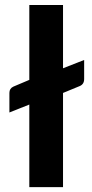

<svg xmlns="http://www.w3.org/2000/svg" viewBox="-20 -766 378 786"><path d="M324.5 -520.5V-442.5Q324.5 -421 306 -413.5L238 -385.5V0H100V-338L18.5 -305.5V-386Q18.5 -404 35 -411.5L100 -439V-745.5H238V-486.5Z"/></svg>

Font: LatoLatin Heavy
Style: Regular
Weight: 800
Designer: Lukasz Dziedzic with Adam Twardoch and Botio Nikoltchev
Foundry: tyPoland Lukasz Dziedzic
Version: Version 2.015; 2015-08-06; http://www.latofonts.com/